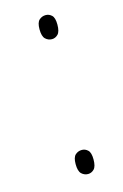

<svg xmlns="http://www.w3.org/2000/svg" viewBox="-88 -553 384 601"><g transform="rotate(-15 104.5 -252.5)"><path d="M122 -432Q110 -432 101 -440.5Q92 -449 92 -472Q92 -494 101 -502Q110 -510 122 -510Q133 -510 141.5 -502Q150 -494 150 -472Q150 -449 141.5 -440.5Q133 -432 122 -432ZM122 5Q110 5 101 -3.5Q92 -12 92 -35Q92 -57 101 -65Q110 -73 122 -73Q133 -73 141.5 -65Q150 -57 150 -35Q150 -12 141.5 -3.5Q133 5 122 5Z"/></g></svg>

Font: Noto Serif Bengali SemiCondensed Thin
Style: Regular
Weight: 100
Width: 4
Designer: Juan Bruce, Universal Thirst, Indian Type Foundry and the Monotype Design Team.
Foundry: Monotype Imaging Inc.
Version: Version 2.003; ttfautohint (v1.8.4.7-5d5b)